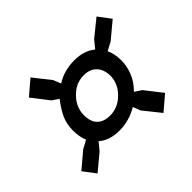

<svg xmlns="http://www.w3.org/2000/svg" viewBox="-121 -718 782 782"><g transform="rotate(-45 270.5 -326.5)"><path d="M135.3 -569.3 192.9 -496.6 206.1 -463.4Q229 -478.5 255.9 -485.6Q282.7 -492.7 310.5 -492.7Q367.2 -492.7 401.9 -463.4L429.2 -496.6L501 -554.7L541 -501.5L470.2 -442.4L432.6 -422.4Q439.5 -409.7 442.9 -392.1Q446.3 -374.5 446.3 -357.4Q446.3 -324.2 433.3 -291.3Q420.4 -258.3 391.6 -230L420.9 -210.9L478.5 -137.2L416 -84L357.4 -157.2L344.7 -189.5Q322.8 -175.8 295.2 -167.7Q267.6 -159.7 239.7 -159.7Q181.2 -159.7 147.9 -189.5L121.1 -157.2L51.8 -99.6L11.7 -152.8L80.6 -210.9L116.2 -230Q110.4 -243.2 107.4 -260.3Q104.5 -277.3 104.5 -294.4Q104.5 -332 119.1 -363Q133.8 -394 157.7 -423.8L129.9 -442.4L72.8 -516.1ZM180.2 -305.7Q180.2 -292 183.3 -279.1Q186.5 -266.1 193.4 -256.8Q212.9 -230 254.4 -230Q295.4 -230 326.7 -256.8Q349.1 -275.9 359.9 -298.3Q370.6 -320.8 370.6 -345.2Q370.6 -358.9 366.9 -371.8Q363.3 -384.8 356 -394.5Q335.9 -422.4 295.4 -422.4Q253.9 -422.4 222.7 -394.5Q180.2 -356.9 180.2 -305.7Z"/></g></svg>

Font: PT Astra Sans
Style: Italic
Weight: 400
Italic angle: -16°
Designer: A.Korolkova, I. Chaeva
Foundry: ParaType Ltd
Version: Version 1.001; ttfautohint (v1.6)